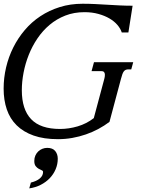

<svg xmlns="http://www.w3.org/2000/svg" viewBox="-31 -747 824 1046"><path d="M480 -103.5 537.1 -316.9Q538.6 -322.8 539.6 -328.4Q540.5 -334 540.5 -339.4Q540.5 -348.1 536.4 -353.8Q532.2 -359.4 521 -359.4H467.8L481 -408.2H694.8L684.1 -369.1H669.4Q660.6 -369.1 654.5 -366.7Q648.4 -364.3 643.8 -358.4Q639.2 -352.5 635.5 -342.3Q631.8 -332 627.9 -316.9L565.4 -83Q537.6 -62 505.4 -44.7Q473.1 -27.3 437.3 -14.9Q401.4 -2.4 363 4.4Q324.7 11.2 285.2 11.2Q208 11.2 152.1 -8.5Q96.2 -28.3 59.8 -64.2Q23.4 -100.1 6.1 -150.9Q-11.2 -201.7 -11.2 -264.2Q-11.2 -322.8 2.2 -379.9Q15.6 -437 41.3 -488.3Q66.9 -539.6 104 -583.3Q141.1 -627 189 -658.7Q236.8 -690.4 294.7 -708.5Q352.5 -726.6 419.4 -726.6Q454.1 -726.6 487.3 -724.9Q520.5 -723.1 554 -721.2Q587.4 -719.2 621.3 -717.5Q655.3 -715.8 691.4 -715.8L668.5 -570.3H632.3Q625.5 -591.3 608.6 -611.1Q591.8 -630.9 565.7 -646.2Q539.6 -661.6 505.1 -671.1Q470.7 -680.7 429.2 -680.7Q372.1 -680.7 324.7 -662.1Q277.3 -643.6 239.5 -611.8Q201.7 -580.1 173.1 -537.8Q144.5 -495.6 125.7 -448.2Q106.9 -400.9 97.4 -351.3Q87.9 -301.8 87.9 -255.4Q87.9 -150.9 138.7 -97.7Q189.5 -44.4 295.9 -44.4Q343.8 -44.4 392.1 -58.6Q440.4 -72.8 480 -103.5ZM128.4 279.3 137.2 247.6Q168 240.2 185.8 225.3Q203.6 210.4 203.6 189.9Q203.6 183.6 196 180.4Q188.5 177.2 179.7 172.4Q170.9 167.5 163.3 158Q155.8 148.4 155.8 129.9Q155.8 113.8 161.6 100.6Q167.5 87.4 177.2 78.1Q187 68.8 199.7 63.7Q212.4 58.6 226.1 58.6Q255.9 58.6 269.8 75.7Q283.7 92.8 283.7 117.7Q283.7 147.5 272.2 174.8Q260.7 202.1 240.2 223.6Q219.7 245.1 191.2 259.8Q162.6 274.4 128.4 279.3Z"/></svg>

Font: Arian Grqi
Style: Italic
Weight: 400
Italic angle: -15°
Designer: Ruben Hakobyan (Tarumian)
Foundry: Ruben Hakobyan (Tarumian)
Version: Version 1.002